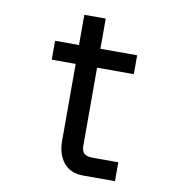

<svg xmlns="http://www.w3.org/2000/svg" viewBox="-73 -685 686 751"><g transform="rotate(10 270.0 -310.0)"><path d="M202 -120V-425H107V-500H202V-620H287V-500H433V-425H287V-115Q287 -93 298 -84Q309 -75 332 -75H433V0H307Q256 0 229 -33Q202 -66 202 -120Z"/></g></svg>

Font: Share Tech Mono
Style: Regular
Weight: 400
Designer: Ralph Oliver du Carrois
Foundry: Ralph Oliver du Carrois
Version: Version 1.003